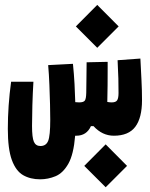

<svg xmlns="http://www.w3.org/2000/svg" viewBox="-20 -562 626 802"><path d="M147.5 187Q106.9 187 76.7 169.7Q46.4 152.3 29.5 106.4Q12.7 60.5 12.7 -23.9Q12.7 -120.6 26.4 -220.7H119.6Q116.7 -173.3 115.2 -121.6Q113.8 -69.8 113.8 -36.1Q113.8 12.7 121.6 30.3Q129.4 47.9 148.9 47.9Q172.4 47.9 181.2 26.4Q189.9 4.9 189.9 -61.5Q189.9 -87.4 189 -126.2Q188 -165 186.3 -208Q184.6 -251 181.2 -290L284.7 -295.4Q289.1 -252 291.3 -211.2Q293.5 -170.4 294.4 -135.3Q304.2 -134.3 310.5 -134.3Q329.1 -134.3 334.5 -142.1Q339.8 -149.9 340.3 -174.8Q340.8 -206.5 341.1 -238.3Q341.3 -270 341.8 -301.8L429.7 -303.7Q429.7 -297.4 429.7 -291Q429.7 -284.7 429.7 -278.3Q429.7 -242.2 429.4 -205.6Q429.2 -168.9 428.2 -136.2Q437.5 -134.3 446.8 -134.3Q463.9 -134.3 469.5 -143.3Q475.1 -152.3 475.1 -173.3Q475.1 -200.7 474.4 -234.1Q473.6 -267.6 471.2 -310.5L566.4 -317.4Q568.8 -268.1 571 -226.8Q573.2 -185.5 573.2 -143.6Q573.2 -69.8 545.2 -32.5Q517.1 4.9 455.6 4.9Q407.2 4.9 370.6 -35.2H359.9Q341.8 4.9 298.8 4.9Q296.4 4.9 293.9 4.9Q287.6 83 265.4 122.1Q243.2 161.1 211.9 174.1Q180.7 187 147.5 187ZM386.2 -362.3 296.9 -451.7 386.2 -541.5 475.6 -451.7ZM421.4 220.2 332 130.9 421.4 41 510.7 130.9Z"/></svg>

Font: Cascadia Mono PL
Style: Bold
Weight: 700
Monospace: yes
Designer: Aaron Bell
Foundry: Saja Typeworks
Version: Version 2404.023; ttfautohint (v1.8.4)